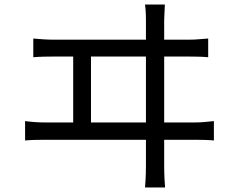

<svg xmlns="http://www.w3.org/2000/svg" viewBox="-20 -788 1040 842"><path d="M703 -768Q702 -744 701 -725.5Q700 -707 700 -698Q700 -692 700 -656Q700 -620 700 -565Q700 -510 700 -445Q700 -380 700 -315.5Q700 -251 700 -195.5Q700 -140 700 -103.5Q700 -67 700 -61Q700 -53 700.5 -28Q701 -3 704 34H616Q619 -3 619.5 -27.5Q620 -52 620 -59Q620 -65 620 -101.5Q620 -138 620 -194Q620 -250 620 -315.5Q620 -381 620 -446.5Q620 -512 620 -567Q620 -622 620 -657.5Q620 -693 620 -698Q620 -709 619.5 -726Q619 -743 616 -768ZM301 -228V-573H379V-228ZM90 -257Q112 -254 134.5 -252.5Q157 -251 178 -251H835Q858 -251 878.5 -253Q899 -255 918 -257V-172Q897 -174 873.5 -174.5Q850 -175 835 -175H178Q157 -175 135 -174.5Q113 -174 90 -172ZM126 -619Q148 -617 170.5 -615.5Q193 -614 215 -614H810Q834 -614 854 -616Q874 -618 893 -619V-537Q873 -539 849 -539.5Q825 -540 810 -540H215Q194 -540 171.5 -539.5Q149 -539 126 -537Z"/></svg>

Font: Noto Sans TC
Style: Regular
Weight: 400
Designer: Ryoko NISHIZUKA  (kana, bopomofo & ideographs); Paul D. Hunt (Latin, Greek & Cyrillic); Sandoll Communications , Soo-you
Foundry: Adobe
Version: Version 2.004-H2;hotconv 1.0.118;makeotfexe 2.5.65603